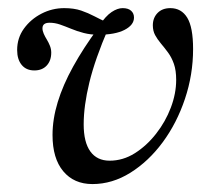

<svg xmlns="http://www.w3.org/2000/svg" viewBox="-20 -446 550 477"><path d="M209.7 11.3Q163.7 11.3 137.1 -20.6Q110.5 -52.4 110.5 -110.5Q110.5 -150 123.4 -192.3Q136.3 -234.7 161.7 -280.6Q187.1 -326.6 223.4 -375.8H249.2Q216.1 -299.2 202 -241.1Q187.9 -183.1 187.9 -137.1Q187.9 -92.7 204.4 -69.8Q221 -46.8 252.4 -46.8Q285.5 -46.8 314.9 -65.3Q344.4 -83.9 367.7 -113.7Q391.1 -143.5 404.4 -178.6Q417.7 -213.7 417.7 -247.6Q417.7 -271 412.1 -287.1Q406.5 -303.2 397.6 -315.3Q388.7 -327.4 379.8 -337.9Q371 -348.4 365.3 -358.9Q359.7 -369.4 359.7 -383.1Q359.7 -401.6 371.4 -413.7Q383.1 -425.8 403.2 -425.8Q430.6 -425.8 445.2 -402Q459.7 -378.2 459.7 -324.2Q459.7 -260.5 439.5 -200.4Q419.4 -140.3 384.3 -92.7Q349.2 -45.2 304 -16.9Q258.9 11.3 209.7 11.3ZM65.3 -271Q45.2 -271 33.9 -284.7Q22.6 -298.4 22.6 -321.8Q22.6 -351.6 39.5 -375Q56.5 -398.4 83.1 -412.1Q109.7 -425.8 139.5 -425.8Q163.7 -425.8 181.5 -419.8Q199.2 -413.7 214.5 -405.6Q229.8 -397.6 244.4 -391.1L225.8 -381.5Q242.7 -406.5 257.3 -416.1Q271.8 -425.8 284.7 -425.8Q298.4 -425.8 305.6 -419.4Q312.9 -412.9 312.9 -402.4Q312.9 -383.9 289.5 -371.8Q266.1 -359.7 224.2 -359.7Q204.8 -359.7 187.9 -364.1Q171 -368.5 156.5 -374.6Q141.9 -380.6 129 -385.1Q116.1 -389.5 103.2 -389.5Q85.5 -389.5 85.5 -375.8Q85.5 -369.4 88.7 -362.1Q91.9 -354.8 96.4 -347.6Q100.8 -340.3 104 -332.3Q107.3 -324.2 107.3 -315.3Q107.3 -295.2 96 -283.1Q84.7 -271 65.3 -271Z"/></svg>

Font: Playfair 5pt SemiExpanded Light Light
Style: Italic
Weight: 300
Italic angle: -15.6°
Version: Version 2.203